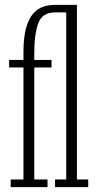

<svg xmlns="http://www.w3.org/2000/svg" viewBox="-20 -770 406 790"><path d="M24 0V-31.5H76.5V-492.5H17.5V-523.5H76.5V-554.5Q76.5 -617.5 87.8 -656.2Q99 -695 117.5 -715.2Q136 -735.5 159.2 -742.8Q182.5 -750 206.5 -750H296.5V-31.5H343V0H206.5V-31.5H252.5V-719H206.5Q154.5 -719 137.8 -675.2Q121 -631.5 121 -550V-523.5H192V-492.5H121V-31.5H175.5V0Z"/></svg>

Font: Imbue 10pt ExtraLight
Style: Regular
Weight: 200
Designer: Tyler Finck
Foundry: Etcetera Type Company
Version: Version 1.102; ttfautohint (v1.8.3)